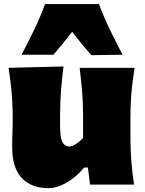

<svg xmlns="http://www.w3.org/2000/svg" viewBox="-20 -927 730 964"><path d="M222.7 17.6Q137.2 17.6 89.1 -33.4Q41 -84.5 41 -189.5Q41 -228 42.5 -257.3Q43.9 -286.6 43.9 -319.8Q43.9 -377.4 41.3 -422.1Q38.6 -466.8 33.9 -506.3Q29.3 -545.9 22.9 -586.4L298.8 -593.3Q291 -532.2 286.4 -472.9Q281.7 -413.6 281.7 -351.1V-293Q281.7 -241.2 292.5 -216.3Q303.2 -191.4 330.1 -191.4Q341.8 -191.4 362.8 -205.1Q383.8 -218.8 397 -234.4V-351.1Q397 -413.6 392.1 -469.5Q387.2 -525.4 379.9 -586.4H655.8Q649.4 -545.9 644.5 -506.3Q639.6 -466.8 637.2 -422.1Q634.8 -377.4 634.8 -319.8V-250.5Q634.8 -177.2 639.2 -119.1Q643.6 -61 653.3 0H432.1L421.4 -85.9H402.3Q365.2 -40 316.4 -11.2Q267.6 17.6 222.7 17.6ZM438.5 -649.9Q413.1 -678.7 389.2 -708Q365.2 -737.3 342.3 -767.1Q319.8 -738.3 296.4 -709.5Q272.9 -680.7 248.5 -652.3H88.4Q121.6 -715.8 152.6 -779.8Q183.6 -843.8 206.1 -906.7H477.1Q500 -843.8 531 -779.8Q562 -715.8 595.2 -652.3Z"/></svg>

Font: Pinar Black
Style: Regular
Weight: 900
Designer: Amin Abedi
Version: Version 3.000